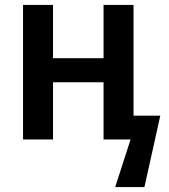

<svg xmlns="http://www.w3.org/2000/svg" viewBox="-20 -563 681 775"><path d="M73 0V-543H194V-328H398V-543H519V-96H627L563 192H445L507 0H398V-231H194V0Z"/></svg>

Font: Noto Sans SemiCondensed SemiBold
Style: Regular
Weight: 600
Width: 4
Designer: Monotype Design Team
Foundry: Monotype Imaging Inc.
Version: Version 2.013; ttfautohint (v1.8.4.7-5d5b)